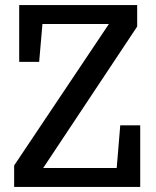

<svg xmlns="http://www.w3.org/2000/svg" viewBox="-20 -740 619 760"><path d="M56 -720H523V-635L151 -75H442L456 -244H535V0H36V-85L411 -645H148L135 -495H56Z"/></svg>

Font: HermeneusOne
Style: Regular
Weight: 400
Designer: Rodrigo Fuenzalida, Pablo Impallari
Foundry: Pablo Impallari, Rodrigo Fuenzalida
Version: Version 1.000; ttfautohint (v0.8) -G 200 -r 50